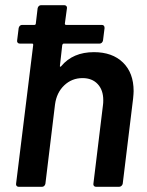

<svg xmlns="http://www.w3.org/2000/svg" viewBox="-20 -720 568 740"><path d="M495 -369Q495 -360 493 -340L453 -12Q452 -7 448 -3.5Q444 0 439 0H350Q345 0 342 -3.5Q339 -7 340 -12L377 -316Q378 -322 378 -334Q378 -373 356.5 -396Q335 -419 298 -419Q257 -419 227.5 -391Q198 -363 192 -317L155 -12Q154 -7 150.5 -3.5Q147 0 142 0H52Q47 0 44 -3.5Q41 -7 42 -12L108 -547Q108 -552 104 -552H56Q51 -552 48 -555.5Q45 -559 46 -564L52 -612Q53 -617 56.5 -620.5Q60 -624 65 -624H113Q115 -624 116.5 -625.5Q118 -627 118 -629L125 -688Q126 -693 129.5 -696.5Q133 -700 138 -700H228Q233 -700 236 -696.5Q239 -693 238 -688L230 -629Q230 -624 235 -624H372Q383 -624 383 -612L377 -564Q376 -559 372.5 -555.5Q369 -552 364 -552H226Q222 -552 220 -547L211 -467Q210 -464 212 -463Q214 -462 216 -465Q261 -519 342 -519Q413 -519 454 -479Q495 -439 495 -369Z"/></svg>

Font: Barlow SemiBold
Style: Italic
Weight: 600
Italic angle: -7°
Designer: Jeremy Tribby
Foundry: Tribby Type
Version: Version 1.408